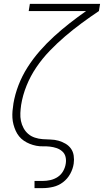

<svg xmlns="http://www.w3.org/2000/svg" viewBox="-20 -755 540 990"><path d="M158 215V178H200Q220 178 240 173.5Q260 169 277.5 157.5Q295 146 305.5 127.5Q316 109 319 89Q322 71 318 54Q314 37 301 25.5Q288 14 271.5 8.5Q255 3 237.5 1Q220 -1 202 -0.5Q184 0 166.5 -3.5Q149 -7 133 -13.5Q117 -20 103 -29.5Q89 -39 78.5 -52Q68 -65 61 -80.5Q54 -96 49.5 -113Q45 -130 44 -147.5Q43 -165 44.5 -183Q46 -201 49 -219V-220Q57 -268 75.5 -316Q94 -364 122 -408Q150 -452 185 -492Q220 -532 259 -567.5Q298 -603 339.5 -635.5Q381 -668 424 -698H128L134 -735H496L490 -698Q445 -668 401 -635.5Q357 -603 315.5 -567.5Q274 -532 236 -492.5Q198 -453 167.5 -408Q137 -363 117 -313.5Q97 -264 89 -214Q86 -193 85 -172Q84 -151 88 -131.5Q92 -112 101.5 -94.5Q111 -77 125.5 -64.5Q140 -52 159.5 -45.5Q179 -39 199.5 -37.5Q220 -36 241 -35.5Q262 -35 281.5 -29.5Q301 -24 318 -14Q335 -4 346 11.5Q357 27 360 47.5Q363 68 360 89Q356 116 342 141.5Q328 167 305 184.5Q282 202 254.5 208.5Q227 215 200 215Z"/></svg>

Font: Iosevka SS18 Extralight
Style: Italic
Weight: 200
Italic angle: -9°
Monospace: yes
Designer: Belleve Invis
Foundry: Belleve Invis
Version: Version 25.1.1; ttfautohint (v1.8.4)